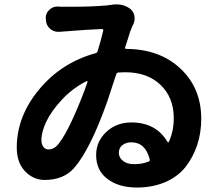

<svg xmlns="http://www.w3.org/2000/svg" viewBox="-20 -797 983 867"><path d="M585 -55.7Q622.1 -55.7 651.4 -67.4Q658.2 -70.3 656.2 -77.1Q636.7 -154.3 573.2 -154.3Q548.8 -154.3 532.7 -141.6Q516.6 -128.9 516.6 -107.4Q516.6 -85 535.6 -70.3Q554.7 -55.7 585 -55.7ZM372.1 -418 375 -426.8Q376 -428.7 374.5 -430.2Q373 -431.6 371.1 -430.7Q308.6 -399.4 260.3 -347.7Q211.9 -295.9 189.5 -248.5Q167 -201.2 167 -165Q167 -144.5 176.3 -133.3Q185.5 -122.1 198.2 -122.1Q225.6 -122.1 245.1 -148.4Q275.4 -186.5 311.5 -267.1Q347.7 -347.7 372.1 -418ZM544.9 -583Q543.9 -580.1 545.4 -578.1Q546.9 -576.2 549.8 -576.2Q701.2 -575.2 794.9 -487.3Q888.7 -399.4 888.7 -260.7Q888.7 -197.3 870.6 -142.6Q852.5 -87.9 818.4 -43.9Q784.2 0 727.1 24.9Q669.9 49.8 597.7 49.8Q516.6 49.8 465.3 11.2Q414.1 -27.3 414.1 -96.7Q414.1 -158.2 460 -201.2Q505.9 -244.1 573.2 -244.1Q684.6 -244.1 736.3 -156.2Q737.3 -154.3 739.3 -154.3Q741.2 -154.3 742.2 -156.2Q764.6 -204.1 764.6 -263.7Q764.6 -356.4 705.1 -413.6Q645.5 -470.7 545.9 -470.7Q533.2 -470.7 514.6 -469.7Q507.8 -468.8 504.9 -461.9L464.8 -339.8Q387.7 -122.1 314.5 -38.1Q266.6 15.6 181.6 15.6Q130.9 15.6 93.3 -23.4Q55.7 -62.5 55.7 -130.9Q55.7 -271.5 156.7 -393.1Q257.8 -514.6 411.1 -556.6Q418.9 -558.6 420.9 -566.4Q435.5 -613.3 446.3 -659.2Q447.3 -661.1 445.3 -663.6Q443.4 -666 441.4 -666Q380.9 -664.1 248 -653.3Q245.1 -653.3 243.2 -653.3Q222.7 -653.3 206.1 -667Q188.5 -682.6 187.5 -706.1L186.5 -713.9Q185.5 -736.3 202.1 -752Q217.8 -767.6 239.3 -767.6Q240.2 -767.6 241.2 -767.6Q248 -766.6 254.9 -766.6Q285.2 -766.6 313.5 -766.6Q392.6 -766.6 462.9 -772.5Q472.7 -773.4 483.4 -775.4Q495.1 -777.3 506.8 -777.3Q541 -777.3 567.4 -757.8Q583 -745.1 586.9 -725.6Q587.9 -719.7 587.9 -712.9Q587.9 -700.2 582 -687.5Q573.2 -669.9 567.4 -653.3Q564.5 -642.6 556.2 -617.2Q547.9 -591.8 544.9 -583Z"/></svg>

Font: Gen Jyuu Gothic P Bold
Style: Bold
Weight: 700
Designer: [Source Han Sans]
Ryoko NISHIZUKA  (kana & ideographs); Paul D. Hunt (Latin, Greek & Cyrillic); Wenlong ZHANG  (bopomofo
Version: Version 1.002.20150607